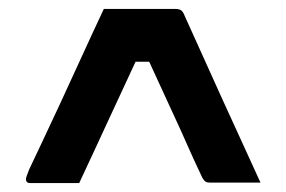

<svg xmlns="http://www.w3.org/2000/svg" viewBox="-20 -770 640 429"><path d="M212 -750Q252 -750 292.5 -750Q333 -750 372 -750Q380 -750 384.5 -747Q389 -744 392 -736Q416 -683 436.5 -637.5Q457 -592 476.5 -549Q496 -506 517 -460.5Q538 -415 562 -362Q534 -362 506 -362Q478 -362 449 -362Q443 -362 439.5 -364Q436 -366 432 -373Q413 -413 398.5 -446Q384 -479 370 -509Q356 -539 341 -572Q326 -605 307 -646L332 -632H255L294 -656Q272 -609 255 -572Q238 -535 222.5 -502Q207 -469 191.5 -435Q176 -401 157 -361H47Q44 -361 42 -362Q40 -363 39 -365Q38 -367 38 -369Q38 -372 39.5 -376.5Q41 -381 45 -391Q53 -408 71 -446Q89 -484 112.5 -534.5Q136 -585 161.5 -641Q187 -697 212 -750Z"/></svg>

Font: Recursive SemiBold
Style: Regular
Weight: 600
Version: Version 1.085